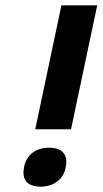

<svg xmlns="http://www.w3.org/2000/svg" viewBox="-20 -690 384 719"><path d="M70 -65V-62C61 -19 81 9 132 9C182 9 217 -19 226 -62V-65C236 -110 213 -137 164 -137C113 -137 80 -110 70 -65ZM112 -206H246L344 -670H210Z"/></svg>

Font: LT Wave Text Bold Italic
Style: Regular
Weight: 700
Designer: Daniel Lyons
Version: Version 2.5 (Glyphs App)